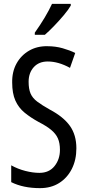

<svg xmlns="http://www.w3.org/2000/svg" viewBox="-20 -963 453 993"><path d="M375 -196Q375 -136 351.5 -89.5Q328 -43 286 -16.5Q244 10 187 10Q100 10 38 -21V-108Q72 -89 111 -79Q150 -69 184 -69Q234 -69 262 -104Q290 -139 290 -188Q290 -223 279.5 -247Q269 -271 245 -291Q221 -311 180 -332Q138 -355 107 -380.5Q76 -406 59.5 -443Q43 -480 43 -536Q42 -592 65.5 -634.5Q89 -677 130.5 -701Q172 -725 225 -724Q267 -724 304 -713.5Q341 -703 369 -689L342 -612Q282 -645 227 -645Q181 -645 154.5 -615.5Q128 -586 128 -540Q128 -503 138 -479.5Q148 -456 172.5 -437.5Q197 -419 238 -396Q308 -359 341.5 -312Q375 -265 375 -196ZM346 -934Q334 -913 310 -884.5Q286 -856 259.5 -828.5Q233 -801 212 -783H160V-794Q218 -876 249 -943H346Z"/></svg>

Font: Noto Sans Bengali ExtraCondensed
Style: Regular
Weight: 400
Width: 2
Designer: Jelle Bosma - Monotype Design Team
Foundry: Monotype Imaging Inc.
Version: Version 2.003; ttfautohint (v1.8.4.7-5d5b)